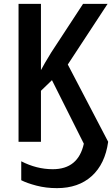

<svg xmlns="http://www.w3.org/2000/svg" viewBox="-20 -734 580 994"><path d="M90 199V101Q170 142 253 142Q385 142 414 10L249 -319L192 -264V0H76V-714H192V-371Q207 -400 245 -462L410 -714H537L331 -400L540 0Q524 115 455 177.5Q386 240 275 240Q218 240 168.5 227Q119 214 90 199Z"/></svg>

Font: Noto Sans Display Medium Narrow
Style: Regular
Weight: 500
Width: 4
Designer: Monotype Design team
Foundry: Monotype Imaging Inc.
Version: Version 1.000